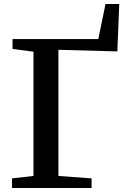

<svg xmlns="http://www.w3.org/2000/svg" viewBox="-20 -938 630 958"><path d="M40 0V-48L147 -60V-680L42.5 -694V-743H470.5L506.5 -918H575L565.5 -681.5L271.5 -689.5V-60L437 -48V0Z"/></svg>

Font: Merriweather 36pt SemiBold
Style: Regular
Weight: 600
Version: Version 2.100